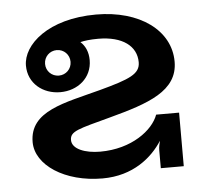

<svg xmlns="http://www.w3.org/2000/svg" viewBox="-44 -563 671 625"><g transform="rotate(-5 291.5 -250.5)"><path d="M154.2 -329.2C130.8 -329.2 112.5 -347.5 112.5 -370.8C112.5 -394.2 130.8 -412.5 154.2 -412.5C177.5 -412.5 195.8 -394.2 195.8 -370.8C195.8 -347.5 177.5 -329.2 154.2 -329.2ZM458.3 0H533.3V-175H458.3C440.8 -125.8 370 -70.8 266.7 -70.8C218.3 -70.8 175 -86.7 175 -116.7C175 -145.8 202.5 -150.8 308.3 -179.2C435.8 -213.3 533.3 -245.8 533.3 -341.7C533.3 -444.2 434.2 -516.7 291.7 -516.7C135 -516.7 50 -439.2 50 -370.8C50 -312.5 97.5 -275 154.2 -275C210.8 -275 258.3 -312.5 258.3 -370.8C258.3 -396.7 249.2 -417.5 233.3 -431.7C246.7 -435 265.8 -437.5 291.7 -437.5C371.7 -437.5 416.7 -402.5 416.7 -350C416.7 -311.7 382.5 -297.5 283.3 -270.8C165.8 -239.2 50 -223.3 50 -120.8C50 -45.8 143.3 16.7 266.7 16.7C367.5 16.7 430 -37.5 463.3 -89.2C460.8 -79.2 458.3 -69.2 458.3 -58.3Z"/></g></svg>

Font: BoonHome
Style: Bold
Weight: 700
Designer: Sungsit Sawaiwan
Foundry: Sungsit Sawaiwan
Version: Version 0.2